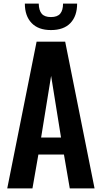

<svg xmlns="http://www.w3.org/2000/svg" viewBox="-20 -1040 562 1060"><path d="M261.2 -874Q191.4 -874 154.3 -913.1Q117.2 -952.1 117.2 -1020H193.8Q194.8 -982.4 210.4 -964.1Q226.1 -945.8 261.2 -945.8Q296.9 -945.8 312.5 -964.6Q328.1 -983.4 328.1 -1020H405.8Q405.8 -951.7 368.9 -912.8Q332 -874 261.2 -874ZM20 0 182.1 -810.1H339.8L502 0H365.2L333 -187H191.9L159.2 0ZM207 -280.8H316.9L262.2 -621.1Z"/></svg>

Font: Oswald Medium
Style: Regular
Weight: 500
Designer: Vernon Adams
Foundry: Vernon Adams
Version: Version 4.103